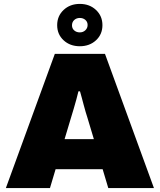

<svg xmlns="http://www.w3.org/2000/svg" viewBox="-20 -964 818 984"><path d="M10 0 261 -688H518L769 0H535L506 -97H265L236 0ZM311 -251H461L428 -361Q424 -373 419 -390Q414 -407 409 -426Q404 -445 399 -463.5Q394 -482 390 -496H382Q378 -478 371.5 -455Q365 -432 358 -407.5Q351 -383 344 -361ZM389 -727Q339 -727 306 -757.5Q273 -788 273 -835Q273 -882 306 -913Q339 -944 389 -944Q439 -944 472 -913Q505 -882 505 -835Q505 -788 472 -757.5Q439 -727 389 -727ZM389 -798Q406 -798 417.5 -809Q429 -820 429 -836Q429 -852 417.5 -862Q406 -872 389 -872Q372 -872 360.5 -861.5Q349 -851 349 -834Q349 -818 360.5 -808Q372 -798 389 -798Z"/></svg>

Font: Archivo SemiBold Black
Style: Regular
Weight: 900
Version: Version 2.001